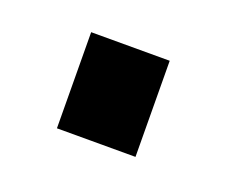

<svg xmlns="http://www.w3.org/2000/svg" viewBox="-43 -208 334 271"><g transform="rotate(20 124.0 -72.0)"><path d="M57 -144H175L176 0H58Z"/></g></svg>

Font: Panefresco 750wt
Style: Regular
Weight: 750
Foundry: Campivisivi & Chank Co
Version: Version 1.000